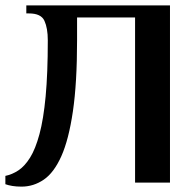

<svg xmlns="http://www.w3.org/2000/svg" viewBox="-28 -680 727 715"><path d="M52 15Q33 15 18 12.5Q3 10 -8 6V-25Q17 -30 40.5 -45.5Q64 -61 84 -93Q104 -125 119 -180.5Q134 -236 142 -321.5Q150 -407 150 -530Q150 -575 137.5 -602.5Q125 -630 80 -630H70V-660H605V0H475V-615H259V-530Q259 -371 243.5 -265.5Q228 -160 200.5 -98.5Q173 -37 135 -11Q97 15 52 15Z"/></svg>

Font: El Messiri
Style: Bold
Weight: 700
Designer: Mohamed Gaber
Foundry: Kief Type Foundry
Version: Version 2.020; ttfautohint (v1.8.3)